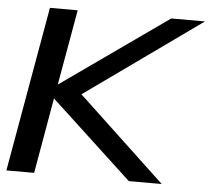

<svg xmlns="http://www.w3.org/2000/svg" viewBox="-50 -728 856 782"><g transform="rotate(5 378.5 -337.5)"><path d="M4 0H117.5L171.5 -309L504.5 0H639L281.5 -335.5L757 -675H619L182 -366.5L236.5 -675H123Z"/></g></svg>

Font: Anybody Expanded
Style: Italic
Weight: 400
Width: 7
Italic angle: -10°
Version: Version 1.113;gftools[0.9.25]